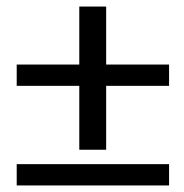

<svg xmlns="http://www.w3.org/2000/svg" viewBox="-20 -519 561 586"><path d="M31 -18V47H496V-18ZM31 -257H222V-62H304V-257H496V-322H304V-499H222V-322H31Z"/></svg>

Font: Charger Sport
Style: DfBdExt
Weight: 400
Designer: Jasper
Foundry: Cannot Into Space Fonts
Version: Version 1.1